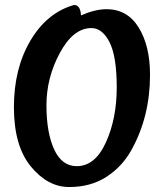

<svg xmlns="http://www.w3.org/2000/svg" viewBox="-20 -730 660 773"><path d="M348 -617Q275 -617 221 -517Q167 -417 167 -306.5Q167 -196 198 -128.5Q229 -61 289 -61Q363 -61 406.5 -157Q450 -253 450 -378Q450 -503 421 -560Q392 -617 348 -617ZM306 -668Q363 -693 409 -693Q493 -693 538.5 -619Q584 -545 584 -429Q584 -260 509 -126Q472 -59 408.5 -18Q345 23 258.5 23Q172 23 104 -60Q36 -143 36 -298.5Q36 -454 102.5 -566.5Q169 -679 278 -710Q304 -710 306 -668Z"/></svg>

Font: Merienda One
Style: Regular
Weight: 400
Designer: Eduardo Rodriguez Tunni
Foundry: Eduardo Rodriguez Tunni
Version: Version 1.001